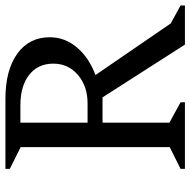

<svg xmlns="http://www.w3.org/2000/svg" viewBox="-17 -683 700 706"><g transform="rotate(-90 333.0 -330.0)"><path d="M65 0V-16L145 -56V-604L65 -644V-660H323Q428 -660 488.5 -616.5Q549 -573 549 -497Q549 -441 511 -396.5Q473 -352 410 -329L600 -52L666 -16V0H522L328 -303H235V-57L310 -16V0ZM300 -605H235V-358H306Q369 -358 410.5 -393.5Q452 -429 452 -484Q452 -540 411 -572.5Q370 -605 300 -605Z"/></g></svg>

Font: Spectral
Style: Regular
Weight: 400
Designer: Jean-Baptiste Levee
Foundry: Production Type
Version: Version 2.001